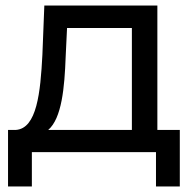

<svg xmlns="http://www.w3.org/2000/svg" viewBox="-20 -549 702 693"><path d="M154 -80C203 -122 213 -233 217 -344L222 -448H456V-80ZM95 0H543V124H629V-80H548V-529H140L133 -351C126 -215 113 -85 37 -80H9V124H95Z"/></svg>

Font: Montserrat-Alt1 Med
Style: Regular
Weight: 500
Designer: Differentunic
Foundry: Differentunic
Version: Version 7.222